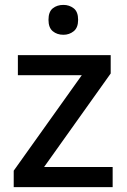

<svg xmlns="http://www.w3.org/2000/svg" viewBox="-20 -764 517 784"><path d="M440 0H36V-67L314 -457H53V-539H432V-464L160 -82H440ZM239 -744Q263 -744 281 -730Q299 -716 299 -683Q299 -651 281 -636.5Q263 -622 239 -622Q213 -622 195.5 -636.5Q178 -651 178 -683Q178 -716 195.5 -730Q213 -744 239 -744Z"/></svg>

Font: Noto Sans Meetei Mayek Medium
Style: Regular
Weight: 500
Designer: Monotype Design Team and Neelakash Kshetrimayum
Foundry: Monotype Imaging Inc.
Version: Version 2.002; ttfautohint (v1.8.4.7-5d5b)